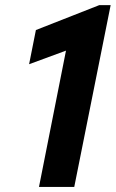

<svg xmlns="http://www.w3.org/2000/svg" viewBox="-20 -740 458 760"><path d="M241.2 -539.6 95.2 -485.8 122.1 -621.1 373 -719.7H418L273.9 0H134.3Z"/></svg>

Font: Reddit Sans Fudge
Style: Bold
Weight: 700
Italic angle: -11.25°
Designer: Stephen Hutchings
Version: Version 1.013